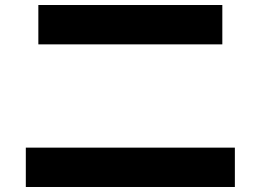

<svg xmlns="http://www.w3.org/2000/svg" viewBox="-20 -743 1040 766"><path d="M83 3V-154H917V3ZM133 -566V-723H867V-566Z"/></svg>

Font: M PLUS 1 Thin ExtraBold
Style: Regular
Weight: 800
Version: Version 1.001